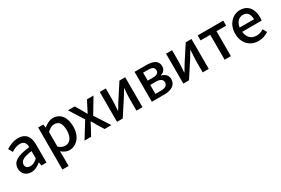

<svg xmlns="http://www.w3.org/2000/svg" viewBox="87 -1700 4470 3058"><g transform="rotate(-30 2322.0 -170.5)"><path d="M216 13C284 13 340 -20 391 -63H394L404 0H498V-331C498 -480 435 -564 298 -564C210 -564 133 -528 76 -492L119 -414C166 -445 218 -470 278 -470C359 -470 383 -415 383 -350C154 -326 54 -265 54 -146C54 -49 121 13 216 13ZM251 -78C202 -78 165 -98 165 -154C165 -215 219 -258 383 -277V-142C338 -101 299 -78 251 -78Z M662 -550V223H776V45L773 -49C820 -9 869 13 918 13C1042 13 1155 -96 1155 -284C1155 -453 1077 -564 937 -564C876 -564 816 -530 768 -490H765L756 -550ZM896 -82C861 -82 819 -95 776 -132V-401C823 -446 864 -468 907 -468C999 -468 1036 -399 1036 -282C1036 -153 976 -82 896 -82Z M1375 -287 1197 0H1318L1382 -116C1399 -151 1416 -183 1433 -214H1438C1458 -183 1476 -149 1495 -116L1567 0H1692L1515 -274L1680 -550H1560L1502 -439C1487 -408 1471 -378 1456 -347H1452C1433 -378 1415 -408 1400 -439L1334 -550H1210Z M1795 -550V0H1900L2088 -289C2108 -321 2138 -371 2158 -406H2163C2158 -334 2152 -262 2152 -205V0H2263V-550H2157L1970 -262C1951 -229 1919 -178 1900 -145H1895C1900 -217 1906 -288 1906 -345V-550Z M2435 -550V0H2663C2791 0 2884 -47 2884 -158C2884 -235 2834 -273 2770 -288V-293C2830 -310 2862 -352 2862 -409C2862 -512 2774 -550 2653 -550ZM2639 -324H2547V-471H2643C2719 -471 2750 -444 2750 -397C2750 -352 2719 -324 2639 -324ZM2653 -80H2547V-245H2649C2733 -245 2772 -214 2772 -165C2772 -112 2734 -80 2653 -80Z M3014 -550V0H3119L3307 -289C3327 -321 3357 -371 3377 -406H3382C3377 -334 3371 -262 3371 -205V0H3482V-550H3376L3189 -262C3170 -229 3138 -178 3119 -145H3114C3119 -217 3125 -288 3125 -345V-550Z M3774 -458V0H3889V-458H4066V-550H3596V-458Z M4394 13C4466 13 4529 -10 4580 -45L4540 -118C4500 -91 4458 -77 4409 -77C4313 -77 4248 -140 4239 -245H4596C4599 -260 4601 -279 4601 -303C4601 -459 4523 -564 4377 -564C4248 -564 4126 -454 4126 -274C4126 -93 4245 13 4394 13ZM4502 -324H4238C4249 -420 4311 -474 4379 -474C4459 -474 4502 -420 4502 -324Z"/></g></svg>

Font: Spoqa Han Sans Neo Medium
Style: Regular
Weight: 500
Designer: [Spoqa Han Sans Neo] Dong-huui Kim ___ Younghwa Kang ___ Yujin Lee ___ [Noto Sans] Ryoko NISHIZUKA ____ (kana & ideograp
Foundry: Spoqa (http://www.spoqa-han-sans.com)
Version: Version 1.100;hotconv 1.0.109;makeotfexe 2.5.65596